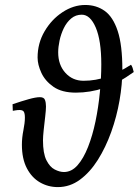

<svg xmlns="http://www.w3.org/2000/svg" viewBox="-20 -743 565 783"><path d="M479 -459Q479 -399.4 467.5 -333.5Q456.1 -267.6 433.6 -204.8Q411.1 -142.1 379.2 -91.3Q347.2 -40.5 306.2 -10.3Q265.1 20 215.8 20Q176.3 20 142.8 0.7Q109.4 -18.6 89.4 -57.1Q69.3 -95.7 69.3 -152.8Q69.3 -181.2 75.4 -211.7Q81.5 -242.2 81.5 -263.2Q81.5 -280.3 77.1 -287.4Q72.8 -294.4 59.6 -294.4Q51.3 -294.4 41.7 -292.7Q32.2 -291 32.2 -291L31.2 -317.9Q68.4 -330.6 97.2 -338.6Q126 -346.7 142.6 -346.7Q159.2 -346.7 163.3 -335.7Q167.5 -324.7 167.5 -308.6Q167.5 -294.4 164.3 -267.3Q161.1 -240.2 158.2 -213.1Q155.3 -186 155.3 -170.9Q155.3 -117.7 169.2 -89.8Q183.1 -62 203.1 -51.8Q223.1 -41.5 240.7 -41.5Q272 -41.5 296.4 -69.3Q320.8 -97.2 339.1 -143.8Q357.4 -190.4 369.4 -247.8Q381.3 -305.2 387.2 -365.7Q393.1 -426.3 393.1 -480.5Q393.1 -577.6 370.6 -630.4Q348.1 -683.1 313.5 -683.1Q288.6 -683.1 270.3 -667.7Q252 -652.3 240.2 -628.2Q228.5 -604 222.9 -577.6Q217.3 -551.3 217.3 -529.3Q217.3 -478.5 246.6 -446Q275.9 -413.6 320.8 -413.6Q370.6 -413.6 417.7 -430.4Q464.8 -447.3 514.2 -479Q517.6 -475.1 520.8 -466.1Q523.9 -457 525.4 -449.2Q461.4 -402.8 404.3 -384Q347.2 -365.2 289.6 -365.2Q232.4 -365.2 198.2 -388.9Q164.1 -412.6 148.7 -446Q133.3 -479.5 133.3 -508.3Q133.3 -566.9 161.9 -615.5Q190.4 -664.1 235.1 -693.4Q279.8 -722.7 327.6 -722.7Q373 -722.7 407 -698.5Q440.9 -674.3 460 -616.7Q479 -559.1 479 -459Z"/></svg>

Font: Gentium Book Plus
Style: Italic
Weight: 400
Italic angle: -8°
Designer: Victor Gaultney, Annie Olsen, Iska Routamaa, Becca Hirsbrunner
Foundry: SIL International
Version: Version 6.101